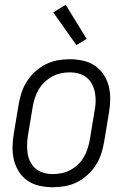

<svg xmlns="http://www.w3.org/2000/svg" viewBox="-20 -776 540 804"><path d="M201 8Q173 8 145.5 2Q118 -4 96 -19Q74 -34 59.5 -56.5Q45 -79 38.5 -105.5Q32 -132 32.5 -160.5Q33 -189 38 -218L58 -338Q62 -363 70 -387.5Q78 -412 92.5 -435Q107 -458 127.5 -476.5Q148 -495 172 -507Q196 -519 221.5 -523.5Q247 -528 272 -528Q300 -528 327.5 -522Q355 -516 377 -501Q399 -486 414 -463.5Q429 -441 435.5 -414.5Q442 -388 441.5 -359.5Q441 -331 436 -302L416 -182Q412 -157 404 -132.5Q396 -108 381.5 -85Q367 -62 346.5 -43.5Q326 -25 302 -13Q278 -1 252 3.5Q226 8 201 8ZM201 -47Q220 -47 239 -51Q258 -55 275.5 -64.5Q293 -74 307.5 -88Q322 -102 331.5 -119Q341 -136 347 -154.5Q353 -173 356 -191L376 -311Q380 -331 380.5 -350.5Q381 -370 377.5 -388.5Q374 -407 365.5 -423.5Q357 -440 342.5 -451.5Q328 -463 309.5 -468Q291 -473 272 -473Q253 -473 234.5 -469Q216 -465 198.5 -455.5Q181 -446 166.5 -432Q152 -418 142 -401Q132 -384 126 -365.5Q120 -347 117 -329L97 -209Q94 -189 93.5 -169.5Q93 -150 96 -131.5Q99 -113 108 -96.5Q117 -80 131 -68.5Q145 -57 163.5 -52Q182 -47 201 -47ZM300 -587 203 -724 255 -756 343 -613Z"/></svg>

Font: Iosevka Light Oblique
Style: Regular
Weight: 300
Italic angle: -9°
Monospace: yes
Designer: Belleve Invis
Foundry: Belleve Invis
Version: Version 32.5.0; ttfautohint (v1.8.4)